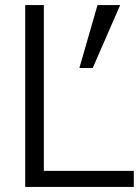

<svg xmlns="http://www.w3.org/2000/svg" viewBox="-20 -742 551 762"><path d="M511 0V-64H154V-722H80V0ZM457 -722H367L295 -472H348Z"/></svg>

Font: Perun Light
Style: Regular
Weight: 300
Foundry: Copyright (c) Stefan Peev, Context Ltd, 2016
Version: Version 1.089